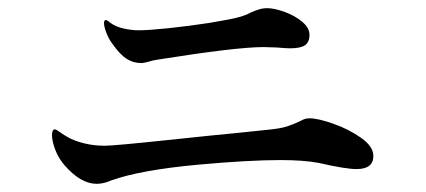

<svg xmlns="http://www.w3.org/2000/svg" viewBox="-20 -598 1040 469"><path d="M325 -444Q305 -444 289 -454.5Q273 -465 256 -489Q246 -502 240 -517.5Q234 -533 234 -542Q234 -549 239 -549Q242 -549 250 -542Q262 -533 281.5 -528.5Q301 -524 319 -524Q342 -524 390.5 -529Q439 -534 491 -542Q545 -551 559 -555Q577 -559 594 -568Q603 -572 612.5 -575Q622 -578 633 -578Q650 -578 675 -569Q700 -560 718 -545Q736 -530 736 -513Q736 -495 725 -487.5Q714 -480 689 -480Q678 -480 656 -482L624 -483Q557 -483 363 -452Q355 -451 343.5 -447.5Q332 -444 325 -444ZM216 -149Q177 -149 137 -195Q122 -213 114.5 -233.5Q107 -254 107 -268Q107 -282 114 -282Q117 -282 124.5 -276.5Q132 -271 142 -265Q158 -255 183 -248.5Q208 -242 236 -242Q258 -242 390.5 -256Q523 -270 557 -273L634 -281Q665 -284 680.5 -289Q696 -294 713 -302Q718 -305 723.5 -307Q729 -309 736 -309Q757 -309 795 -295.5Q833 -282 862.5 -261Q892 -240 892 -217Q892 -185 851 -185Q824 -185 759 -200Q721 -207 666 -207Q588 -207 467 -196Q323 -183 251 -157Q233 -149 216 -149Z"/></svg>

Font: Shippori Mincho SemiBold
Style: Regular
Weight: 600
Designer: FONTDASU
Foundry: FONTDASU / Google Inc. / but / Adobe
Version: Version 3.110; ttfautohint (v1.8.3)